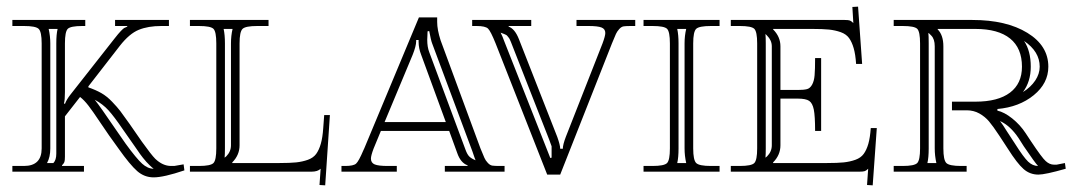

<svg xmlns="http://www.w3.org/2000/svg" viewBox="-20 -515 3217 576"><path d="M440.9 -8.8Q435.1 -13.2 429.2 -19Q423.3 -24.9 419.2 -29.3Q415 -33.7 408.9 -41.5Q402.8 -49.3 400.4 -52.7Q397.9 -56.2 392.1 -64.7Q386.2 -73.2 384.8 -75.2L347.2 -128.9Q322.3 -165.5 305.4 -184.1Q288.6 -202.6 264.2 -215.8Q280.3 -195.8 329.1 -124L356.9 -84Q389.6 -39.1 406.5 -23.9Q423.3 -8.8 440.9 -8.8ZM148.9 -384.8Q148.9 -412.1 152.8 -428.2H126Q130.9 -406.2 130.9 -384.8V-69.8Q130.9 -43.5 121.1 -25.9H140.1Q148.9 -34.7 148.9 -54.2V-174.8V-238.8ZM17.1 -455.1H235.8V-437H227.1Q191.9 -437 183.3 -428.5Q174.8 -419.9 174.8 -384.8V-238.8Q174.8 -213.9 171.9 -205.1L174.8 -203.1Q179.2 -215.8 191.9 -231.9L323.2 -398.9Q335 -414.1 342.5 -421.9Q350.1 -429.7 352.5 -430.9Q355 -432.1 361.8 -435.1V-437H325.2V-455.1H486.8V-437H463.9Q424.3 -437 396.2 -425.5Q368.2 -414.1 339.8 -377.9L245.1 -255.9V-252.9Q267.6 -245.1 284.2 -235.6Q300.8 -226.1 316.4 -209.7Q332 -193.4 340.8 -181.9Q349.6 -170.4 368.2 -144L405.8 -89.8Q434.1 -50.3 445.8 -38.6Q468.3 -17.1 493.2 -17.1H502.9L530.8 -22L533.2 -3.9Q471.2 17.1 440.9 17.1Q413.1 17.1 391.6 -1.7Q370.1 -20.5 335.9 -68.8L307.1 -108.9Q298.3 -121.1 278.3 -151.1Q258.3 -181.2 245.4 -198Q232.4 -214.8 220.2 -224.1L174.8 -166V-44.9Q174.8 -33.2 173.1 -28.8Q171.4 -24.4 166 -19V-17.1H231.9V0H17.1V-17.1H51.8Q105 -17.1 105 -69.8V-384.8Q105 -419.9 95.9 -428.5Q86.9 -437 51.8 -437H17.1Z M628.9 -69.8V-384.8Q628.9 -419.9 620.4 -428.5Q611.8 -437 576.7 -437H549.8V-455.1H785.6V-437H752Q716.8 -437 707.8 -428.5Q698.7 -419.9 698.7 -384.8V-79.1Q698.7 -49.8 676.8 -27.8V-25.9H818.8Q849.6 -25.9 868.4 -27.8Q887.2 -29.8 903.6 -35.6Q919.9 -41.5 928.5 -53.2Q937 -64.9 942.4 -83.5Q947.8 -102.1 949.7 -130.9L952.6 -169.9H969.7L955.6 41L938.5 40L941.9 -8.8Q933.1 0 914.6 0H549.8V-17.1H576.7Q611.8 -17.1 620.4 -25.9Q628.9 -34.7 628.9 -69.8ZM650.9 -428.2Q654.8 -410.6 654.8 -384.8V-69.8Q654.8 -51.8 653.8 -42L658.7 -45.9Q672.9 -60.1 672.9 -79.1V-384.8Q672.9 -407.7 677.7 -428.2Z M1004.4 0V-17.1H1015.6Q1040.5 -17.1 1048.3 -24.2Q1056.2 -31.2 1070.3 -64.5Q1071.8 -67.9 1072.8 -69.8L1236.8 -462.9H1291.5V-458V-449.2Q1291.5 -425.8 1301.8 -394L1421.4 -69.8Q1430.2 -48.8 1433.3 -41.3Q1436.5 -33.7 1443.4 -26.4Q1450.2 -19 1457.3 -18.1Q1464.4 -17.1 1478.5 -17.1H1493.7V0H1314.5V-17.1H1382.8V-19Q1361.8 -26.4 1351.6 -56.2L1327.6 -122.1H1122.6L1100.6 -68.8Q1092.8 -47.9 1092.8 -39.1Q1092.8 -26.4 1104.2 -21.7Q1115.7 -17.1 1142.6 -17.1H1170.4V0ZM1317.4 -148.9 1243.7 -350.1Q1235.8 -370.1 1235.8 -389.2V-393.1V-395H1228.5V-393.1V-391.1Q1228.5 -377 1217.8 -350.1L1133.8 -148.9ZM1262.7 -420.9Q1262.7 -415.5 1262.2 -407.2Q1261.7 -398.9 1261.7 -396Q1261.7 -374 1267.6 -358.9L1376.5 -65.9Q1381.8 -51.3 1388.2 -45.2Q1394.5 -39.1 1406.7 -34.2Q1404.8 -38.1 1397.5 -60.1L1276.4 -384.8Q1272.9 -393.6 1267.6 -421.9Z M1505.9 -435.1Q1524.4 -428.7 1536.6 -397.9L1651.9 -104Q1660.6 -79.6 1660.6 -68.8H1668.5Q1668.5 -81.1 1677.7 -105L1787.6 -384.8Q1795.9 -407.2 1795.9 -416Q1795.9 -428.2 1784.4 -432.6Q1772.9 -437 1745.6 -437H1709.5V-455.1H1885.7V-437H1872.6Q1858.4 -437 1851.3 -436Q1844.2 -435.1 1837.6 -427.7Q1831.1 -420.4 1827.9 -413.3Q1824.7 -406.2 1815.9 -384.8L1660.6 8.8H1621.6L1466.8 -384.8Q1452.1 -421.4 1444.1 -429.2Q1436 -437 1409.7 -437H1396.5V-455.1H1573.7V-437H1505.9ZM1634.8 -76.2Q1634.3 -77.1 1632.3 -83Q1630.4 -88.9 1627.9 -95.2L1512.7 -389.2Q1510.7 -394 1509 -397.5Q1507.3 -400.9 1505.1 -403.3Q1502.9 -405.8 1501.7 -407.5Q1500.5 -409.2 1497.6 -410.6Q1494.6 -412.1 1493.4 -412.6Q1492.2 -413.1 1487.8 -414.8Q1483.4 -416.5 1481.9 -417Q1488.3 -404.3 1491.7 -394L1630.9 -41L1634.8 -42Z M1910.6 0V-17.1H1937.5Q1972.7 -17.1 1981.2 -25.9Q1989.7 -34.7 1989.7 -69.8V-384.8Q1989.7 -419.9 1981.2 -428.5Q1972.7 -437 1937.5 -437H1910.6V-455.1H2138.7V-437H2112.8Q2077.6 -437 2068.6 -428.5Q2059.6 -419.9 2059.6 -384.8V-69.8Q2059.6 -34.7 2068.6 -25.9Q2077.6 -17.1 2112.8 -17.1H2138.7V0ZM2011.7 -428.2Q2015.6 -410.6 2015.6 -384.8V-69.8Q2015.6 -42 2011.7 -25.9H2038.6Q2033.7 -47.9 2033.7 -69.8V-384.8Q2033.7 -407.7 2038.6 -428.2Z M2172.4 -455.1H2514.2Q2525.4 -455.1 2529.8 -453.4Q2534.2 -451.7 2540 -445.8L2537.1 -494.1L2554.2 -495.1L2566.4 -323.2H2548.3Q2546.4 -352.1 2541 -370.6Q2535.6 -389.2 2527.1 -400.9Q2518.6 -412.6 2502.2 -418.5Q2485.8 -424.3 2467 -426.3Q2448.2 -428.2 2417.5 -428.2H2299.3V-426.8Q2321.3 -404.8 2321.3 -376V-245.1H2373Q2391.6 -245.1 2400.9 -247.6Q2410.2 -250 2416.3 -261Q2422.4 -272 2423.8 -289.3Q2425.3 -306.6 2425.3 -340.8H2443.4V-122.1H2425.3Q2425.3 -167 2421.4 -186.3Q2417.5 -205.6 2407.5 -212.4Q2397.5 -219.2 2373 -219.2H2321.3V-79.1Q2321.3 -49.8 2299.3 -27.8V-25.9H2461.4Q2492.2 -25.9 2511 -27.8Q2529.8 -29.8 2546.1 -35.6Q2562.5 -41.5 2571 -53.2Q2579.6 -64.9 2585 -83.5Q2590.3 -102.1 2592.3 -130.9H2610.4L2598.1 41L2581.1 40L2584.5 -8.8Q2579.1 -3.4 2574.5 -1.7Q2569.8 0 2558.1 0H2172.4V-17.1H2199.2Q2234.4 -17.1 2242.9 -25.9Q2251.5 -34.7 2251.5 -69.8V-384.8Q2251.5 -419.9 2242.9 -428.5Q2234.4 -437 2199.2 -437H2172.4ZM2295.4 -79.1V-376Q2295.4 -394 2281.2 -408.2L2276.4 -413.1Q2277.3 -401.9 2277.3 -384.8V-69.8Q2277.3 -51.8 2276.4 -42L2281.2 -45.9Q2295.4 -60.1 2295.4 -79.1Z M2661.1 -455.1H2897Q2999 -455.1 3062 -416.5Q3125 -377.9 3125 -314.9Q3125 -265.1 3081.3 -229.5Q3037.6 -193.8 2972.2 -188V-183.1Q2992.7 -178.7 3016.6 -159.7Q3040.5 -140.6 3057.1 -115.2L3073.2 -90.8Q3106 -41.5 3117.2 -31.7Q3128.9 -21 3142.1 -21H3149.9L3174.8 -25.9L3177.2 -8.8Q3115.7 8.8 3095.2 8.8Q3069.8 8.8 3050.8 -7.8Q3031.7 -24.4 3002.9 -69.8L2978 -107.9Q2959 -136.7 2947 -150.9Q2935.1 -165 2918 -174.6Q2900.9 -184.1 2879.9 -184.1H2835.9V-210H2906.2Q2974.1 -210 3010 -237.1Q3045.9 -264.2 3045.9 -314.9Q3045.9 -370.6 3010.3 -399.4Q2974.6 -428.2 2906.2 -428.2H2793V-426.8Q2810.1 -409.7 2810.1 -376V-69.8Q2810.1 -34.7 2819.1 -25.9Q2828.1 -17.1 2863.3 -17.1H2879.9V0H2661.1V-17.1H2688Q2723.1 -17.1 2731.7 -25.9Q2740.2 -34.7 2740.2 -69.8V-384.8Q2740.2 -419.9 2731.7 -428.5Q2723.1 -437 2688 -437H2661.1ZM3094.2 -17.1Q3085.4 -25.9 3051.3 -76.2L3036.1 -100.1Q3011.2 -137.7 2980 -151.9Q2988.8 -140.6 3000 -122.1L3024.9 -84Q3050.8 -43 3064.5 -30Q3078.1 -17.1 3094.2 -17.1ZM3048.8 -238.8Q3072.3 -253.4 3085.7 -273.4Q3099.1 -293.5 3099.1 -314.9Q3099.1 -360.4 3052.2 -392.1Q3072.3 -362.3 3072.3 -314.9Q3072.3 -270 3048.8 -238.8ZM2765.1 -415Q2766.1 -409.2 2766.1 -384.8V-69.8Q2766.1 -42 2762.2 -25.9H2789.1Q2784.2 -47.9 2784.2 -69.8V-376Q2784.2 -397.9 2773.9 -408.2L2766.1 -416Z"/></svg>

Font: FoglihtenNo01
Style: Regular
Weight: 500
Version: Version 0.61